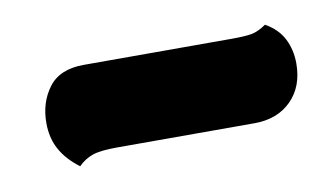

<svg xmlns="http://www.w3.org/2000/svg" viewBox="-32 -358 415 238"><g transform="rotate(-10 175.5 -238.5)"><path d="M54 -172Q38 -184 30 -198.5Q22 -213 22 -232Q22 -258 36 -276.5Q50 -295 80 -295H267Q283 -295 291.5 -296.5Q300 -298 310 -305Q326 -296 333 -282Q340 -268 340 -251Q340 -222 322.5 -204.5Q305 -187 276 -187H103Q82 -187 72 -183.5Q62 -180 54 -172Z"/></g></svg>

Font: Sansita Swashed Light ExtraBold
Style: Regular
Weight: 800
Version: Version 1.003